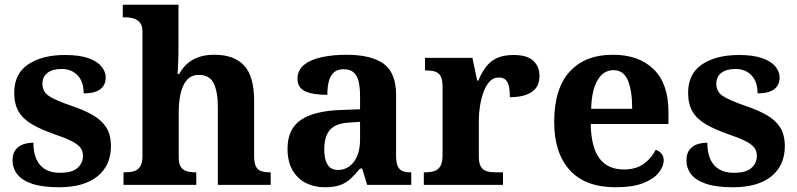

<svg xmlns="http://www.w3.org/2000/svg" viewBox="-20 -780 3364 810"><path d="M229 10Q159 10 116 -4.5Q73 -19 53 -44.5Q33 -70 33 -104Q33 -132 46 -148.5Q59 -165 79 -171.5Q99 -178 121 -178Q121 -116 149.5 -83.5Q178 -51 233 -51Q284 -51 307 -71.5Q330 -92 330 -122Q330 -144 318 -158.5Q306 -173 279.5 -186Q253 -199 209 -214Q152 -234 114.5 -256Q77 -278 58.5 -309.5Q40 -341 40 -389Q40 -469 99 -508.5Q158 -548 255 -548Q315 -548 353 -534.5Q391 -521 408.5 -499Q426 -477 426 -453Q426 -421 403 -403.5Q380 -386 333 -386Q333 -435 307.5 -462Q282 -489 240 -489Q201 -489 180 -472.5Q159 -456 159 -427Q159 -394 185 -376Q211 -358 280 -334Q334 -316 371.5 -294.5Q409 -273 428.5 -242Q448 -211 448 -163Q448 -82 391 -36Q334 10 229 10Z M501 0V-53H506Q528 -53 544.5 -57.5Q561 -62 571 -77Q581 -92 581 -122V-646Q581 -673 569 -686Q557 -699 540.5 -703Q524 -707 510 -707H498V-760H733V-588Q733 -564 732.5 -540.5Q732 -517 731 -498Q730 -479 729 -468H736Q749 -492 768.5 -510Q788 -528 816.5 -538.5Q845 -549 884 -549Q968 -549 1010 -503.5Q1052 -458 1052 -356V-124Q1052 -93 1059.5 -78Q1067 -63 1082 -58Q1097 -53 1119 -53H1122V0H899V-329Q899 -393 881.5 -428.5Q864 -464 820 -464Q787 -464 768.5 -442.5Q750 -421 742 -385.5Q734 -350 734 -309V-118Q734 -90 742.5 -76.5Q751 -63 766.5 -58Q782 -53 804 -53H808V0Z M1350 10Q1306 10 1270.5 -8Q1235 -26 1214 -62Q1193 -98 1193 -153Q1193 -235 1248.5 -273.5Q1304 -312 1417 -316L1499 -319V-374Q1499 -411 1493 -436Q1487 -461 1472 -474.5Q1457 -488 1430 -488Q1404 -488 1389 -475Q1374 -462 1367.5 -438Q1361 -414 1361 -380Q1298 -380 1266.5 -395.5Q1235 -411 1235 -447Q1235 -484 1263 -506.5Q1291 -529 1338 -539Q1385 -549 1441 -549Q1546 -549 1598.5 -511Q1651 -473 1651 -379V-124Q1651 -96 1657 -81Q1663 -66 1676 -59.5Q1689 -53 1711 -53H1715V0H1529L1508 -69H1499Q1477 -42 1457.5 -24.5Q1438 -7 1413 1.5Q1388 10 1350 10ZM1405 -63Q1434 -63 1455 -79Q1476 -95 1487.5 -123.5Q1499 -152 1499 -191V-266L1454 -263Q1414 -261 1391 -247.5Q1368 -234 1358 -209.5Q1348 -185 1348 -149Q1348 -121 1354.5 -101.5Q1361 -82 1373.5 -72.5Q1386 -63 1405 -63Z M1768 0V-53H1772Q1795 -53 1811.5 -58Q1828 -63 1837.5 -78.5Q1847 -94 1847 -125V-415Q1847 -445 1838.5 -459.5Q1830 -474 1814 -478.5Q1798 -483 1776 -483H1773V-536H1973L1993 -440H1998Q2013 -476 2032 -500Q2051 -524 2078.5 -536Q2106 -548 2147 -548Q2204 -548 2230 -523.5Q2256 -499 2256 -460Q2256 -414 2223.5 -392Q2191 -370 2131 -370Q2131 -398 2127 -416Q2123 -434 2113 -443.5Q2103 -453 2084 -453Q2061 -453 2045.5 -436Q2030 -419 2020 -392Q2010 -365 2005 -333.5Q2000 -302 2000 -273V-120Q2000 -91 2009 -76.5Q2018 -62 2034 -57.5Q2050 -53 2070 -53H2102V0Z M2577 10Q2449 10 2383.5 -62.5Q2318 -135 2318 -265Q2318 -406 2383 -477.5Q2448 -549 2566 -549Q2675 -549 2737.5 -488Q2800 -427 2800 -308V-257H2472Q2474 -157 2509.5 -111Q2545 -65 2612 -65Q2663 -65 2696 -89Q2729 -113 2746 -148Q2760 -144 2770 -132.5Q2780 -121 2780 -104Q2780 -78 2759 -51.5Q2738 -25 2693.5 -7.5Q2649 10 2577 10ZM2647 -321Q2647 -397 2629 -440.5Q2611 -484 2568 -484Q2526 -484 2501 -442Q2476 -400 2474 -321Z M3072 10Q3002 10 2959 -4.5Q2916 -19 2896 -44.5Q2876 -70 2876 -104Q2876 -132 2889 -148.5Q2902 -165 2922 -171.5Q2942 -178 2964 -178Q2964 -116 2992.5 -83.5Q3021 -51 3076 -51Q3127 -51 3150 -71.5Q3173 -92 3173 -122Q3173 -144 3161 -158.5Q3149 -173 3122.5 -186Q3096 -199 3052 -214Q2995 -234 2957.5 -256Q2920 -278 2901.5 -309.5Q2883 -341 2883 -389Q2883 -469 2942 -508.5Q3001 -548 3098 -548Q3158 -548 3196 -534.5Q3234 -521 3251.5 -499Q3269 -477 3269 -453Q3269 -421 3246 -403.5Q3223 -386 3176 -386Q3176 -435 3150.5 -462Q3125 -489 3083 -489Q3044 -489 3023 -472.5Q3002 -456 3002 -427Q3002 -394 3028 -376Q3054 -358 3123 -334Q3177 -316 3214.5 -294.5Q3252 -273 3271.5 -242Q3291 -211 3291 -163Q3291 -82 3234 -36Q3177 10 3072 10Z"/></svg>

Font: Noto Serif Hebrew
Style: Bold
Weight: 700
Version: Version 2.003